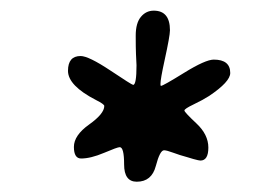

<svg xmlns="http://www.w3.org/2000/svg" viewBox="-20 -718 479 364"><path d="M302.2 -660.6Q302.2 -649.9 292 -603.5Q284.2 -567.9 284.2 -558.6Q284.2 -555.2 285.2 -555.2Q289.1 -555.2 329.3 -580.1Q369.6 -605 385.3 -605Q416.5 -605 416.5 -579.6Q416.5 -563 376.5 -536.1Q364.3 -528.3 346.9 -520Q329.6 -511.7 329.6 -508.5Q329.6 -505.4 352.3 -484.1Q375 -462.9 375 -438.2Q375 -413.6 359.9 -413.6Q357.4 -413.6 346.7 -416.5L335.4 -419.9Q320.8 -423.8 308.3 -428.5Q295.9 -433.1 291 -433.1Q283.2 -433.1 275.4 -403.3Q267.6 -373.5 239.3 -373.5Q215.3 -373.5 215.3 -406.2Q215.3 -439 207 -439Q202.6 -439 177.2 -428.2Q151.9 -417.5 133.8 -417.5Q120.1 -417.5 120.1 -439.5Q120.1 -461.4 148.9 -481.9Q177.7 -502.4 177.7 -517.1Q177.7 -520.5 162.1 -528.3Q108.9 -555.7 108.9 -583.7Q108.9 -611.8 132.8 -611.8Q147.9 -611.8 189 -584.5Q230 -557.1 232.4 -557.1Q238.8 -557.1 238.8 -594.2L237.8 -615.7Q237.3 -626.5 237.3 -650.4Q237.3 -674.3 247.1 -686Q256.8 -697.8 271.5 -697.8Q302.2 -697.8 302.2 -660.6Z"/></svg>

Font: Averia Serif Libre Light
Style: Italic
Weight: 300
Italic angle: -8.5°
Version: Version 1.002